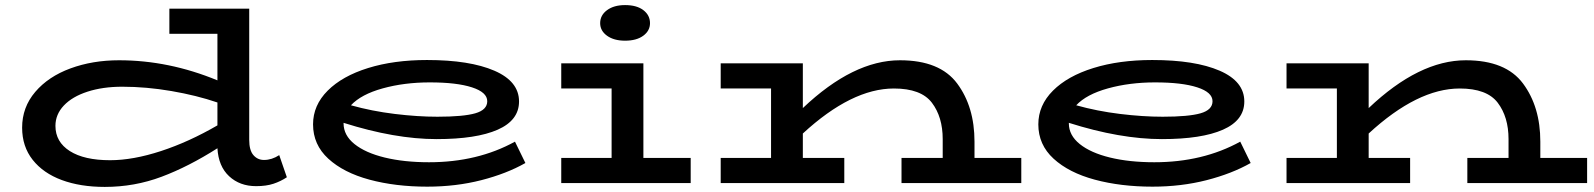

<svg xmlns="http://www.w3.org/2000/svg" viewBox="-20 -720 6268 755"><path d="M1108 -23Q1084 -7 1055.5 2.5Q1027 12 987 12Q923 12 881 -27Q839 -66 835 -137Q722 -65 615.5 -25Q509 15 392 15Q296 15 223 -12Q150 -39 108.5 -91.5Q67 -144 67 -218Q67 -298 118.5 -358.5Q170 -419 257 -451Q344 -483 448 -483Q644 -483 835 -404V-587H646V-686H960V-170Q960 -129 976.5 -110Q993 -91 1018 -91Q1049 -91 1078 -110ZM413 -90Q503 -90 613 -126Q723 -162 835 -227V-317Q753 -345 654 -362Q555 -379 461 -379Q384 -379 324 -359.5Q264 -340 231 -305Q198 -270 198 -225Q198 -162 254.5 -126Q311 -90 413 -90Z M2046 -79Q1972 -37 1872.5 -11.5Q1773 14 1660 14Q1535 14 1433 -13.5Q1331 -41 1271 -96Q1211 -151 1211 -231Q1211 -306 1268.5 -363.5Q1326 -421 1427.5 -452.5Q1529 -484 1659 -484Q1827 -484 1924 -442Q2021 -400 2021 -321Q2021 -247 1937 -210Q1853 -173 1697 -173Q1533 -173 1331 -237V-235Q1331 -188 1374 -153.5Q1417 -119 1493 -100.5Q1569 -82 1667 -82Q1858 -82 2005 -163ZM1360 -306Q1442 -283 1532 -272Q1622 -261 1700 -261Q1802 -261 1849 -274.5Q1896 -288 1896 -322Q1896 -357 1836 -376.5Q1776 -396 1670 -396Q1570 -396 1485 -372.5Q1400 -349 1360 -306Z M2340 -629Q2340 -660 2367 -680Q2394 -700 2438 -700Q2484 -700 2510 -680Q2536 -660 2536 -629Q2536 -599 2509.5 -579.5Q2483 -560 2438 -560Q2394 -560 2367 -579.5Q2340 -599 2340 -629ZM2696 -99V0H2187V-99H2385V-372H2187V-471H2510V-99Z M3996 -99V0H3525V-99H3687V-173Q3687 -260 3644.5 -316Q3602 -372 3495 -372Q3329 -372 3137 -195V-99H3300V0H2814V-99H3012V-372H2814V-471H3137V-295Q3335 -483 3519 -483Q3676 -483 3744 -391.5Q3812 -300 3812 -163V-99Z M4898 -79Q4824 -37 4724.5 -11.5Q4625 14 4512 14Q4387 14 4285 -13.5Q4183 -41 4123 -96Q4063 -151 4063 -231Q4063 -306 4120.5 -363.5Q4178 -421 4279.5 -452.5Q4381 -484 4511 -484Q4679 -484 4776 -442Q4873 -400 4873 -321Q4873 -247 4789 -210Q4705 -173 4549 -173Q4385 -173 4183 -237V-235Q4183 -188 4226 -153.5Q4269 -119 4345 -100.5Q4421 -82 4519 -82Q4710 -82 4857 -163ZM4212 -306Q4294 -283 4384 -272Q4474 -261 4552 -261Q4654 -261 4701 -274.5Q4748 -288 4748 -322Q4748 -357 4688 -376.5Q4628 -396 4522 -396Q4422 -396 4337 -372.5Q4252 -349 4212 -306Z M6221 -99V0H5750V-99H5912V-173Q5912 -260 5869.5 -316Q5827 -372 5720 -372Q5554 -372 5362 -195V-99H5525V0H5039V-99H5237V-372H5039V-471H5362V-295Q5560 -483 5744 -483Q5901 -483 5969 -391.5Q6037 -300 6037 -163V-99Z"/></svg>

Font: BioRhyme Expanded
Style: Bold
Weight: 700
Width: 7
Designer: Aoife Mooney
Foundry: Aoife Mooney Type
Version: Version 1.000